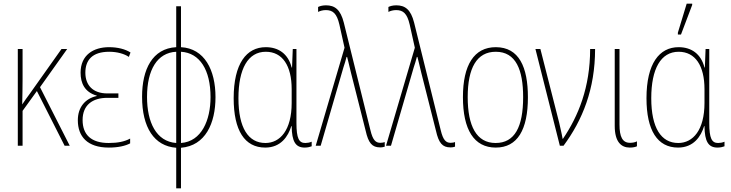

<svg xmlns="http://www.w3.org/2000/svg" viewBox="-20 -794 3985 1046"><path d="M346 -527H315L142 -283C126 -262 116 -247 101 -225C102 -273 103 -319 103 -363V-527H77V0H103V-190L181 -298L332 0H360L198 -319Z M573 10C623 10 663 1 689 -13V-39C659 -23 623 -15 572 -15C477 -15 430 -60 430 -140C430 -222 484 -261 565 -261H625V-285H565C486 -285 445 -330 445 -398C445 -467 483 -512 575 -512C618 -512 657 -501 682 -484L691 -508C663 -526 622 -537 574 -537C490 -537 419 -495 419 -398C419 -341 441 -292 507 -273V-271C444 -257 404 -210 404 -139C404 -51 455 10 573 10Z M940 232H966V11C1099 0 1154 -122 1154 -265C1154 -413 1094 -530 966 -537V-760H940V-537C810 -530 754 -416 754 -267C754 -99 820 2 940 11ZM940 -15C831 -23 781 -128 781 -266C781 -414 837 -507 940 -512ZM966 -15V-512C1069 -506 1127 -412 1127 -265C1127 -139 1078 -23 966 -15Z M1425 10C1510 10 1550 -51 1567 -107H1569C1570 -23 1590 10 1640 10C1657 10 1670 6 1678 3V-22C1667 -17 1653 -15 1643 -15C1609 -15 1595 -40 1595 -124V-527H1575L1571 -426H1569C1550 -501 1497 -537 1428 -537C1323 -537 1253 -448 1253 -259C1253 -83 1313 10 1425 10ZM1426 -15C1333 -15 1279 -97 1279 -259C1279 -419 1331 -512 1428 -512C1519 -512 1569 -436 1569 -308V-233C1569 -85 1506 -15 1426 -15Z M2051 9C2064 9 2069 7 2076 5V-20C2071 -18 2062 -16 2052 -16C2027 -16 2011 -30 1998 -85L1853 -671C1835 -742 1804 -765 1756 -765C1735 -765 1721 -760 1713 -756V-729C1724 -735 1740 -739 1755 -739C1793 -739 1815 -721 1829 -660L1857 -534L1700 0H1727L1851 -427C1858 -447 1863 -465 1868 -484H1871C1877 -462 1876 -464 1892 -398L1972 -82C1987 -15 2007 9 2051 9Z M2434 9C2447 9 2452 7 2459 5V-20C2454 -18 2445 -16 2435 -16C2410 -16 2394 -30 2381 -85L2236 -671C2218 -742 2187 -765 2139 -765C2118 -765 2104 -760 2096 -756V-729C2107 -735 2123 -739 2138 -739C2176 -739 2198 -721 2212 -660L2240 -534L2083 0H2110L2234 -427C2241 -447 2246 -465 2251 -484H2254C2260 -462 2259 -464 2275 -398L2355 -82C2370 -15 2390 9 2434 9Z M2856 -264C2856 -428 2808 -537 2681 -537C2563 -537 2502 -440 2502 -265C2502 -88 2562 10 2681 10C2799 10 2856 -87 2856 -264ZM2528 -265C2528 -423 2577 -512 2681 -512C2791 -512 2830 -413 2830 -265C2830 -102 2784 -15 2680 -15C2576 -15 2528 -107 2528 -265Z M3030 0H3050C3153 -139 3222 -308 3222 -527H3195C3195 -318 3131 -162 3047 -38H3045C3040 -69 3029 -112 3026 -127L2924 -527H2897Z M3411 10C3429 10 3441 7 3450 3V-24C3439 -18 3425 -16 3412 -16C3371 -16 3355 -49 3355 -115V-527H3329V-108C3329 -20 3365 10 3411 10Z M3673 -606H3690L3751 -767V-774H3721L3673 -616ZM3674 10C3759 10 3799 -51 3816 -107H3818C3819 -23 3839 10 3889 10C3906 10 3919 6 3927 3V-22C3916 -17 3902 -15 3892 -15C3858 -15 3844 -40 3844 -124V-527H3824L3820 -426H3818C3799 -501 3746 -537 3677 -537C3572 -537 3502 -448 3502 -259C3502 -83 3562 10 3674 10ZM3675 -15C3582 -15 3528 -97 3528 -259C3528 -419 3580 -512 3677 -512C3768 -512 3818 -436 3818 -308V-233C3818 -85 3755 -15 3675 -15Z"/></svg>

Font: Noto Sans Condensed Thin
Style: Regular
Weight: 100
Width: 3
Designer: Monotype Design Team
Foundry: Monotype Imaging Inc.
Version: Version 2.013